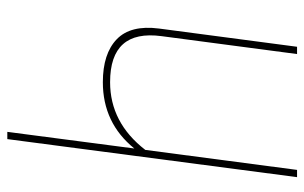

<svg xmlns="http://www.w3.org/2000/svg" viewBox="-175 -665 840 530"><g transform="rotate(-90 245.0 -400.0)"><path d="M21 0 126 -799.8H146L100.1 -449.2Q170.4 -536.1 283.2 -536.1Q361.8 -536.1 401.6 -497.8Q441.4 -459.5 431.2 -380.9L380.9 0H360.8L410.2 -374Q429.2 -516.1 283.2 -516.1Q171.4 -516.1 96.2 -418.9L41 0Z"/></g></svg>

Font: Cooper Hewitt
Style: Thin Italic
Weight: 702
Designer: Village Type and Design LLC
Foundry: Cooper Hewitt Smithsonian Design Museum
Version: 1.000